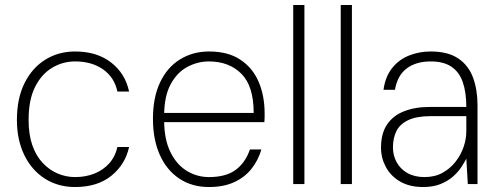

<svg xmlns="http://www.w3.org/2000/svg" viewBox="-20 -740 2005 772"><path d="M282 12Q213 12 160 -22Q107 -56 77.5 -117Q48 -178 48 -258Q48 -344 78.5 -405.5Q109 -467 162 -500Q215 -533 282 -533Q370 -533 427 -488.5Q484 -444 499 -372H452Q440 -429 394.5 -461Q349 -493 282 -493Q232 -493 189.5 -467.5Q147 -442 121 -390.5Q95 -339 95 -258Q95 -199 110 -156Q125 -113 152 -84.5Q179 -56 212.5 -42Q246 -28 282 -28Q324 -28 359.5 -42Q395 -56 419.5 -83.5Q444 -111 452 -149H499Q484 -79 428 -33.5Q372 12 282 12Z M820 12Q751 12 700 -22.5Q649 -57 622 -118.5Q595 -180 595 -262Q595 -348 623.5 -408.5Q652 -469 703.5 -501Q755 -533 821 -533Q897 -533 946.5 -500Q996 -467 1020 -411Q1044 -355 1044 -284Q1044 -276 1044 -268Q1044 -260 1043 -249H626V-286H1000Q1000 -394 950.5 -443.5Q901 -493 820 -493Q774 -493 732.5 -470.5Q691 -448 665.5 -400Q640 -352 640 -274V-257Q640 -180 665 -129Q690 -78 731 -53Q772 -28 820 -28Q888 -28 927 -56.5Q966 -85 985 -139H1031Q1018 -95 991 -61Q964 -27 921.5 -7.5Q879 12 820 12Z M1159 0V-720H1204V0Z M1350 0V-720H1395V0Z M1681 12Q1627 12 1589 -10Q1551 -32 1531.5 -68.5Q1512 -105 1512 -146Q1512 -203 1536 -239Q1560 -275 1604.5 -292.5Q1649 -310 1707 -310H1855Q1855 -368 1841 -409Q1827 -450 1795.5 -471.5Q1764 -493 1712 -493Q1653 -493 1615.5 -465Q1578 -437 1568 -379H1522Q1529 -431 1556 -465.5Q1583 -500 1624 -516.5Q1665 -533 1712 -533Q1781 -533 1822.5 -505Q1864 -477 1882 -428Q1900 -379 1900 -317V0H1861L1855 -102Q1847 -86 1833.5 -66Q1820 -46 1799.5 -28.5Q1779 -11 1750 0.5Q1721 12 1681 12ZM1687 -28Q1728 -28 1759 -45Q1790 -62 1811.5 -89.5Q1833 -117 1844 -149Q1855 -181 1855 -213V-273H1712Q1655 -273 1621.5 -257Q1588 -241 1574 -213Q1560 -185 1560 -147Q1560 -115 1575 -87.5Q1590 -60 1618.5 -44Q1647 -28 1687 -28Z"/></svg>

Font: DM Sans 10pt ExtraLight
Style: Regular
Weight: 250
Version: Version 4.004;gftools[0.9.30]